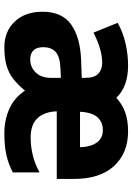

<svg xmlns="http://www.w3.org/2000/svg" viewBox="117 -716 609 883"><g transform="rotate(90 421.5 -274.5)"><path d="M584 -559Q684 -559 743.5 -494.5Q803 -430 803 -309V-231H492Q494 -174 523.5 -142.5Q553 -111 612 -111Q651 -111 691 -120Q731 -129 773 -152V-29Q735 -9 693.5 0.5Q652 10 593 10Q532 10 480.5 -13Q429 -36 397 -85Q369 -51 341.5 -30Q314 -9 279.5 0.5Q245 10 197 10Q125 10 79.5 -37.5Q34 -85 34 -166Q34 -255 92.5 -297Q151 -339 256 -343L338 -346V-362Q338 -405 318.5 -422.5Q299 -440 269 -440Q238 -440 202.5 -429.5Q167 -419 130 -400L85 -511Q127 -535 178 -547Q229 -559 282 -559Q378 -559 430 -505Q459 -532 496 -545.5Q533 -559 584 -559ZM578 -443Q542 -443 519.5 -418.5Q497 -394 494 -338H657Q656 -386 636 -414.5Q616 -443 578 -443ZM295 -248Q241 -246 219 -226Q197 -206 197 -169Q197 -138 212 -123.5Q227 -109 253 -109Q289 -109 313.5 -134.5Q338 -160 338 -204V-250Z"/></g></svg>

Font: Noto Sans Khmer UI SemiCondensed ExtraBold
Style: Regular
Weight: 800
Width: 4
Designer: Danh Hong and the Monotype Design Team
Foundry: Monotype Imaging Inc.
Version: Version 2.002; ttfautohint (v1.8.4.7-5d5b)